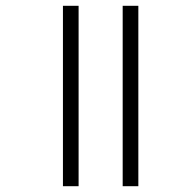

<svg xmlns="http://www.w3.org/2000/svg" viewBox="-20 -642 603 662"><path d="M403 -622H457V0H403ZM197 -622H251V0H197Z"/></svg>

Font: Noto Sans Light
Style: Italic
Weight: 300
Italic angle: -12°
Designer: Monotype Design Team
Foundry: Monotype Imaging Inc.
Version: Version 2.013; ttfautohint (v1.8.4.7-5d5b)